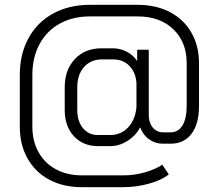

<svg xmlns="http://www.w3.org/2000/svg" viewBox="-20 -746 906 795"><path d="M62 -221V-436Q62 -522 98 -588Q134 -654 200 -690Q266 -726 352 -726H550Q626 -726 683.5 -696Q741 -666 772.5 -611Q804 -556 804 -484V-307Q804 -233 773 -192Q742 -151 686 -151H654Q623 -151 597.5 -169Q572 -187 561 -218H560Q541 -183 507 -162Q473 -141 437 -141H385Q324 -141 286 -182Q248 -223 248 -290V-385Q248 -457 290 -501.5Q332 -546 400 -546H448Q478 -546 505.5 -531.5Q533 -517 548 -493V-540H596V-269Q596 -238 612.5 -218Q629 -198 656 -198H686Q718 -198 735.5 -226.5Q753 -255 753 -307V-484Q753 -572 697.5 -625Q642 -678 550 -678H352Q281 -678 227 -648Q173 -618 143.5 -563Q114 -508 114 -436V-221Q114 -162 139.5 -116Q165 -70 211.5 -45Q258 -20 318 -20H494Q535 -20 578.5 -32Q622 -44 652 -64L679 -24Q649 0 597 14.5Q545 29 491 29H318Q242 29 184 -2Q126 -33 94 -90Q62 -147 62 -221ZM436 -187Q481 -187 510.5 -218.5Q540 -250 545 -302V-404Q541 -448 515 -474Q489 -500 449 -500H402Q356 -500 328 -468.5Q300 -437 300 -385V-290Q300 -244 323.5 -215.5Q347 -187 385 -187Z"/></svg>

Font: Bai Jamjuree Light
Style: Regular
Weight: 300
Designer: Katatrad Aksorn Co.,Ltd.
Foundry: Cadson Demak Co.,Ltd.
Version: Version 1.000; ttfautohint (v1.6)